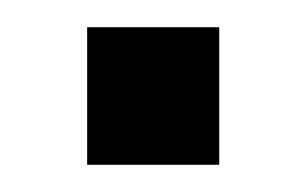

<svg xmlns="http://www.w3.org/2000/svg" viewBox="-20 -121 225 141"><path d="M44 0V-101H141V0Z"/></svg>

Font: Saira Ultra Condensed SemiBold
Style: Regular
Weight: 600
Width: 1
Designer: Hector Gatti with collaboration of the Omnibus-Type team
Foundry: Omnibus-Type
Version: Version 1.001; ttfautohint (v1.8)